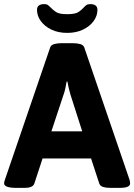

<svg xmlns="http://www.w3.org/2000/svg" viewBox="-20 -912 653 934"><path d="M333 -702Q355 -702 370.5 -697.5Q386 -693 390 -681L610 -38Q613 -28 613 -20Q613 2 563 2H519Q497 2 482 -2.5Q467 -7 463 -19L423 -141H187L147 -19Q143 -8 131 -3Q119 2 101 2H61Q0 2 0 -20Q0 -24 1 -28.5Q2 -33 4 -38L224 -681Q228 -693 243.5 -697.5Q259 -702 281 -702ZM308 -515H304Q301 -499 298 -483Q295 -467 289 -451L230 -273H380L323 -451Q318 -467 314.5 -483Q311 -499 308 -515ZM419 -892Q454 -892 454 -864Q454 -835 435.5 -809.5Q417 -784 384 -768Q351 -752 307 -752Q263 -752 230 -768Q197 -784 178.5 -809.5Q160 -835 160 -864Q160 -892 195 -892Q208 -892 214.5 -886.5Q221 -881 228 -874Q238 -863 253.5 -853Q269 -843 307 -843Q347 -843 362.5 -854Q378 -865 388 -876Q394 -883 400.5 -887.5Q407 -892 419 -892Z"/></svg>

Font: Asap VF Beta
Style: Regular
Weight: 400
Designer: Pablo Cosgaya
Foundry: Pablo Cosgaya
Version: Version 1.007